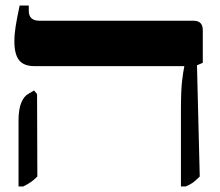

<svg xmlns="http://www.w3.org/2000/svg" viewBox="-20 -667 797 694"><path d="M634 7V-266Q634 -339 638 -373Q642 -407 646 -426V-428H104Q66 -428 49 -449.5Q32 -471 32 -517Q32 -543 36.5 -571.5Q41 -600 51 -647H84V-628Q84 -592 123 -592H680Q713 -592 713 -558V-440L692 -431L702 -29Q688 -15 678 -7.5Q668 0 651 7ZM47 7V-232Q47 -272 57 -296Q67 -320 83 -328L103 -340L114 -327L115 -29Q102 -16 91 -8.5Q80 -1 64 7Z"/></svg>

Font: Noto Serif Hebrew Condensed ExtraBold
Style: Regular
Weight: 800
Width: 3
Designer: Monotype Design Team
Foundry: Monotype Imaging Inc.
Version: Version 2.004; ttfautohint (v1.8.4.7-5d5b)